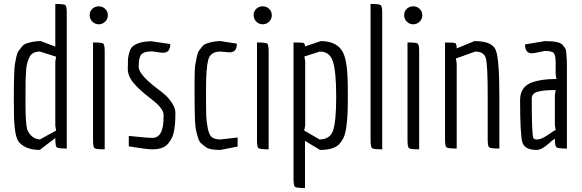

<svg xmlns="http://www.w3.org/2000/svg" viewBox="-20 -752 2945 972"><path d="M51 -160Q50 -193 50 -250Q50 -307 50.5 -329Q51 -351 52 -381.5Q53 -412 55.5 -427.5Q58 -443 62.5 -463.5Q67 -484 74 -494Q81 -504 91 -516Q101 -528 114 -532Q149 -544 186 -544L260 -516V-732Q304 -732 311 -726Q318 -720 318 -686V0Q274 0 267 -6.5Q260 -13 260 -53L181 7Q114 7 78 -30Q54 -55 51 -160ZM118 -95Q139 -49 182 -46L264 -91L260 -116V-440L264 -465L182 -491Q145 -491 131 -466Q115 -436 112.5 -400Q110 -364 109.5 -342.5Q109 -321 109 -225.5Q109 -130 118 -95Z M512.5 -642.5Q499 -629 480 -629Q461 -629 447.5 -642.5Q434 -656 434 -675.5Q434 -695 447.5 -707.5Q461 -720 480 -720Q499 -720 512.5 -707Q526 -694 526 -675Q526 -656 512.5 -642.5ZM451 -42V-537Q495 -537 502.5 -531.5Q510 -526 510 -491V4Q466 4 458.5 -2Q451 -8 451 -42Z M632 -11V-64Q636 -64 682.5 -59Q729 -54 752 -54Q808 -54 808 -158Q808 -165 808 -172Q807 -204 746 -250.5Q685 -297 656 -332Q627 -367 627 -403Q627 -439 628 -453Q629 -467 635 -488Q641 -509 653 -518Q684 -543 747 -543L842 -529Q842 -485 806 -485Q799 -485 792 -486L751 -492Q702 -492 691 -470Q682 -451 682 -414.5Q682 -378 760 -316Q796 -289 814.5 -273Q833 -257 850.5 -231Q868 -205 868 -180.5Q868 -156 867 -138.5Q866 -121 862.5 -97Q859 -73 851.5 -57Q844 -41 832 -26Q820 -11 800 -3.5Q780 4 751 4Q722 4 632 -11Z M965 -268V-332Q965 -405 968.5 -424Q972 -443 976.5 -465Q981 -487 987.5 -495.5Q994 -504 1003.5 -516Q1013 -528 1027 -532Q1061 -544 1096 -544L1179 -531Q1179 -487 1143 -487Q1136 -487 1129 -488L1096 -491Q1045 -491 1034 -448.5Q1023 -406 1023 -302Q1023 -198 1024 -167Q1025 -136 1032 -101.5Q1039 -67 1054 -56.5Q1069 -46 1096 -46L1183 -56V-10L1096 7Q1042 7 1024 -6Q1006 -19 997 -27.5Q988 -36 981.5 -58Q975 -80 972 -95Q969 -110 967 -144Q965 -202 965 -268Z M1342.5 -642.5Q1329 -629 1310 -629Q1291 -629 1277.5 -642.5Q1264 -656 1264 -675.5Q1264 -695 1277.5 -707.5Q1291 -720 1310 -720Q1329 -720 1342.5 -707Q1356 -694 1356 -675Q1356 -656 1342.5 -642.5ZM1281 -42V-537Q1325 -537 1332.5 -531.5Q1340 -526 1340 -491V4Q1296 4 1288.5 -2Q1281 -8 1281 -42Z M1466 154V-537Q1509 -537 1516.5 -534.5Q1524 -532 1524 -517L1604 -544Q1674 -544 1707 -502Q1734 -468 1739 -369Q1741 -331 1741 -271Q1741 -211 1739.5 -176.5Q1738 -142 1733 -107.5Q1728 -73 1719 -54.5Q1710 -36 1695 -20Q1667 7 1600 7L1524 -39V200Q1481 200 1473.5 194Q1466 188 1466 154ZM1599 -491 1521 -466 1525 -441V-116L1520 -91L1598 -46Q1651 -46 1666.5 -92.5Q1682 -139 1682 -263Q1682 -387 1666 -439Q1650 -491 1599 -491Z M1856 -42V-732Q1900 -732 1907.5 -726Q1915 -720 1915 -686V4Q1871 4 1863.5 -2Q1856 -8 1856 -42Z M2104.5 -642.5Q2091 -629 2072 -629Q2053 -629 2039.5 -642.5Q2026 -656 2026 -675.5Q2026 -695 2039.5 -707.5Q2053 -720 2072 -720Q2091 -720 2104.5 -707Q2118 -694 2118 -675Q2118 -656 2104.5 -642.5ZM2043 -42V-537Q2087 -537 2094.5 -531.5Q2102 -526 2102 -491V4Q2058 4 2050.5 -2Q2043 -8 2043 -42Z M2449 -46V-267Q2449 -420 2440 -455.5Q2431 -491 2386 -491L2288 -456L2292 -431V0Q2248 0 2240.5 -6Q2233 -12 2233 -46V-537Q2277 -537 2284.5 -533.5Q2292 -530 2292 -507L2382 -544Q2472 -544 2490 -498Q2508 -452 2508 -266V0Q2464 0 2456.5 -6Q2449 -12 2449 -46Z M2793 -377V-433Q2793 -473 2783.5 -483.5Q2774 -494 2738 -494L2688 -484Q2678 -482 2673 -482Q2638 -482 2638 -527L2738 -544Q2813 -544 2829 -524Q2837 -514 2841.5 -507Q2846 -500 2847 -482Q2850 -453 2850 -415V0Q2805 0 2797 -6.5Q2789 -13 2789 -50Q2779 -44 2761 -28Q2723 7 2697 7Q2636 7 2624.5 -31.5Q2613 -70 2613 -245Q2613 -312 2671 -334Q2719 -352 2793 -352H2797ZM2789 -296Q2731 -296 2701.5 -287.5Q2672 -279 2672 -253Q2672 -70 2680 -53Q2684 -46 2698 -46Q2712 -46 2728.5 -54Q2745 -62 2763.5 -75.5Q2782 -89 2793 -94L2789 -119V-271L2793 -296Z"/></svg>

Font: Economica
Style: Regular
Weight: 400
Designer: Vicente Lamonaca
Foundry: Vicente Lamonaca
Version: Version 1.101